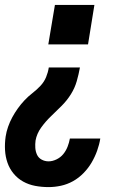

<svg xmlns="http://www.w3.org/2000/svg" viewBox="-25 -540 545 783"><path d="M172 -359 199 -520H360L334 -359ZM173 223Q145 223 118.5 218Q92 213 69.5 200.5Q47 188 30.5 168Q14 148 5.5 123.5Q-3 99 -4.5 72Q-6 45 -2 17Q1 -3 8 -23Q15 -43 25 -61.5Q35 -80 47.5 -97.5Q60 -115 75 -131Q90 -147 107.5 -160.5Q125 -174 140 -190Q155 -206 163 -225.5Q171 -245 174 -265H301Q296 -237 288 -209Q280 -181 264 -155.5Q248 -130 226.5 -108.5Q205 -87 183 -66Q161 -45 143 -20Q125 5 120 33Q118 48 119 63Q120 78 126 91Q132 104 145 111Q158 118 173 118Q189 118 205.5 110Q222 102 233 88.5Q244 75 250.5 58.5Q257 42 260 25H384Q380 50 371 75Q362 100 348.5 123Q335 146 315.5 166Q296 186 272.5 199Q249 212 223.5 217.5Q198 223 173 223Z"/></svg>

Font: Iosevka SS04 Extrabold Oblique
Style: Regular
Weight: 800
Italic angle: -9°
Monospace: yes
Designer: Belleve Invis
Foundry: Belleve Invis
Version: Version 19.0.0; ttfautohint (v1.8.4)